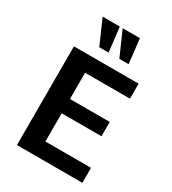

<svg xmlns="http://www.w3.org/2000/svg" viewBox="-228 -1094 1089 1214"><g transform="rotate(30 316.0 -487.0)"><path d="M92.8 -720.7H564.9V-611.3H237.3V-419.9H527.8V-315.4H237.3V-109.4H570.3V0H92.8ZM380.9 -795.9 302.2 -974.1H428.2L448.7 -795.9ZM234.4 -795.9 155.8 -974.1H281.7L302.2 -795.9Z"/></g></svg>

Font: Monda
Style: Bold
Weight: 700
Designer: Vernon Adams
Foundry: Vernon Adams
Version: Version 2.100; ttfautohint (v1.8.3)